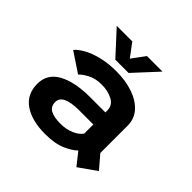

<svg xmlns="http://www.w3.org/2000/svg" viewBox="-175 -866 1059 1059"><g transform="rotate(45 355.0 -336.0)"><path d="M555.5 18 498 -54.5Q474.5 -31 427.2 -10Q380 11 303 11Q200.5 11 139 -31Q77.5 -73 77.5 -155Q77.5 -231.5 146.5 -270Q215.5 -308.5 335.5 -308.5H455V-323Q455 -364 418.5 -383.5Q382 -403 332 -403Q284.5 -403 250.5 -385.2Q216.5 -367.5 201 -349.5L85.5 -426.5Q101 -446.5 136 -466.2Q171 -486 222.2 -499Q273.5 -512 338 -512Q410 -512 467.8 -492.2Q525.5 -472.5 559.5 -434.8Q593.5 -397 593.5 -343V-130.5L658.5 -54.5ZM322 -89Q368 -89 403.2 -104.2Q438.5 -119.5 455 -143.5V-214.5H345Q218.5 -214.5 218.5 -153.5Q218.5 -119 245.2 -104Q272 -89 322 -89ZM518.5 -690.5 391.5 -553H288L161.5 -690.5H283L340.5 -613.5L397 -690.5Z"/></g></svg>

Font: League Mono SemiBold
Style: Regular
Weight: 600
Width: 6
Designer: Tyler Finck
Foundry: The League of Moveable Type / Tyler Finck
Version: Version 2.300;RELEASE